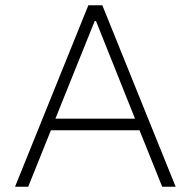

<svg xmlns="http://www.w3.org/2000/svg" viewBox="-20 -708 723 728"><path d="M37 0 315 -688H368L646 0H595L509 -214H173L87 0ZM190 -258H492L344 -628H339Z"/></svg>

Font: Saira Thin ExtraLight
Style: Regular
Weight: 250
Version: Version 1.101